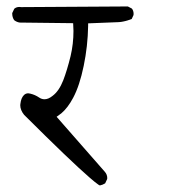

<svg xmlns="http://www.w3.org/2000/svg" viewBox="-20 -567 540 583"><path d="M305.7 -25.9Q305.7 -37.1 298.3 -45.4L151.9 -212.4Q163.1 -220.2 166.5 -223.1Q186 -239.7 202.1 -270Q221.7 -306.6 234.1 -366.7Q246.6 -426.8 247.6 -488.3V-496.1Q337.4 -499.5 340.8 -499.8Q344.2 -500 347.7 -500.5Q351.1 -501 354.5 -501.7Q357.9 -502.4 361.1 -503.2Q364.3 -503.9 367.2 -504.9Q373.5 -506.8 379.9 -509.3L385.3 -521Q385.7 -522.9 385.7 -524.4Q385.7 -534.7 380.4 -541L368.2 -547.4L44.4 -545.4Q41.5 -545.9 38.6 -545.9Q29.8 -545.9 23.4 -540.5L17.1 -527.3Q17.1 -526.9 17.1 -525.9Q17.1 -514.6 22.9 -505.9Q30.3 -500 39.6 -498.5L202.1 -496.6Q203.1 -481 203.1 -473.1Q203.1 -433.6 194.3 -396.5Q183.6 -353 171.9 -322.8Q159.2 -290.5 139.6 -275.9Q127 -265.6 115.2 -265.6Q106.4 -265.6 98.6 -271Q86.4 -279.3 71.8 -282.7Q68.4 -283.7 65.9 -283.7Q58.1 -283.7 52.7 -278.3Q43.9 -269.5 42 -252Q41.5 -249.5 41.5 -247.6Q41.5 -232.9 53.2 -218.3Q192.9 -79.1 251.5 -28.3Q270.5 -11.7 279.3 -5.9L283.2 -3.9Q291.5 -5.4 299.3 -10.3L305.2 -22.9Q305.7 -24.4 305.7 -25.9Z"/></svg>

Font: NaikaiFont
Style: Light
Weight: 300
Version: Version 1.89